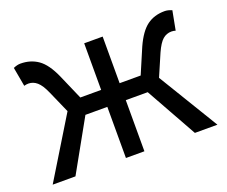

<svg xmlns="http://www.w3.org/2000/svg" viewBox="-95 -693 995 840"><g transform="rotate(-20 403.0 -273.0)"><path d="M190 -280 145 -382Q128 -421 110 -436.5Q92 -452 70 -452Q61 -452 50 -449L34 -538Q52 -546 67 -546Q114 -546 149 -521.5Q184 -497 212 -434L263 -317H360V-534H446V-317H544L594 -434Q622 -496 656 -521Q690 -546 738 -546Q754 -546 772 -538L755 -449Q746 -452 736 -452Q713 -452 695.5 -437Q678 -422 660 -382L616 -280L786 0H681L548 -238H446V0H360V-238H258L125 0H19Z"/></g></svg>

Font: Nebula Sans Medium
Style: Regular
Weight: 500
Designer: Paul D. Hunt for Adobe (as Source Sans)
Foundry: Nebula Entertainment & Broadcasting LLC
Version: Version 1.010